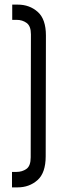

<svg xmlns="http://www.w3.org/2000/svg" viewBox="-20 -763 277 832"><path d="M178 -86Q178 -14 142.5 17.5Q107 49 56 49H32V-18H51Q76 -18 94.5 -31Q113 -44 113 -81L114 -614Q114 -650 95.5 -663.5Q77 -677 52 -677H33V-743H57Q108 -743 143.5 -711.5Q179 -680 179 -609L178 -86Z"/></svg>

Font: Marvel
Style: Bold
Weight: 700
Designer: Carolina Trebol
Foundry: Carolina Trebol
Version: Version 1.001